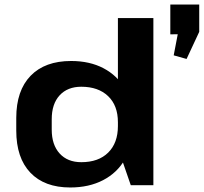

<svg xmlns="http://www.w3.org/2000/svg" viewBox="-20 -820 902 850"><path d="M291 10Q177 10 114.5 -55.5Q52 -121 52 -242V-298Q52 -419 115.5 -484.5Q179 -550 295 -550Q377 -550 438 -518Q499 -486 533 -427.5Q567 -369 567 -289V-255Q567 -174 533 -114.5Q499 -55 436.5 -22.5Q374 10 291 10ZM340 -102Q416 -102 459 -144.5Q502 -187 502 -262V-279Q502 -353 458.5 -394.5Q415 -436 340 -436Q279 -436 244 -398Q209 -360 209 -292V-246Q209 -179 244 -140.5Q279 -102 340 -102ZM502 -165V-740H659V0H559ZM862 -800V-679L806 -559L749 -575L782 -747L820 -669L734 -668V-800Z"/></svg>

Font: Pathway Extreme 72pt
Style: Bold
Weight: 700
Designer: Eduardo Rodriguez Tunni
Foundry: Eduardo Rodriguez Tunni
Version: Version 1.001;gftools[0.9.26]